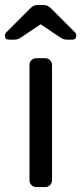

<svg xmlns="http://www.w3.org/2000/svg" viewBox="-44 -755 328 775"><path d="M0 0ZM166 -27Q166 -16 158 -8Q150 0 139 0H102Q91 0 83 -8Q75 -16 75 -27V-493Q75 -504 83 -512Q91 -520 102 -520H139Q150 -520 158 -512Q166 -504 166 -493ZM130 -735Q141 -735 149 -731Q157 -727 167 -716L259 -624Q264 -619 264 -611Q264 -595 248 -595H227Q217 -595 211 -597.5Q205 -600 196 -606L120 -657L44 -606Q35 -600 29 -597.5Q23 -595 13 -595H-8Q-24 -595 -24 -611Q-24 -619 -19 -624L73 -716Q83 -727 91 -731Q99 -735 110 -735Z"/></svg>

Font: Rubik
Style: Regular
Weight: 400
Designer: Hubert & Fischer
Foundry: Hubert & Fischer
Version: Version 1.002; ttfautohint (v1.6)